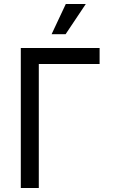

<svg xmlns="http://www.w3.org/2000/svg" viewBox="-20 -940 584 960"><path d="M84 -700H478V-620H174V0H84ZM309 -920H409L308 -769H238Z"/></svg>

Font: Moderustic
Style: Regular
Weight: 400
Designer: Tural Alisoy
Foundry: TAFT Foundry
Version: Version 2.120